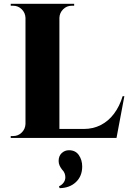

<svg xmlns="http://www.w3.org/2000/svg" viewBox="-20 -720 674 1002"><path d="M290 -700V0H113V-700ZM552 -47 585 0H287V-47ZM629 -218 588 0H381L417 -47Q466 -47 506 -67.5Q546 -88 575 -126.5Q604 -165 620 -218ZM116 -73V0H36V-10Q36 -10 42.5 -10Q49 -10 49 -10Q75 -10 93.5 -28.5Q112 -47 113 -73ZM116 -627H113Q112 -653 93.5 -671.5Q75 -690 49 -690Q49 -690 42.5 -690Q36 -690 36 -690V-700H116ZM287 -627V-700H367V-690Q366 -690 360 -690Q354 -690 354 -690Q328 -690 309.5 -671.5Q291 -653 290 -627ZM286 120Q286 94 302 79Q318 64 340 64Q374 64 391.5 89.5Q409 115 409 149Q409 199 376.5 230Q344 261 291 262L288 252Q302 246 311.5 233.5Q321 221 321 205Q321 196 317.5 185.5Q314 175 304 165Q296 155 291 144Q286 133 286 120Z"/></svg>

Font: Cinzel ExtraBold
Style: Regular
Weight: 800
Designer: Natanael Gama
Version: Version 2.000